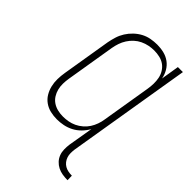

<svg xmlns="http://www.w3.org/2000/svg" viewBox="-282 -842 1164 1164"><g transform="rotate(45 300.0 -260.0)"><path d="M539 223Q516 223 494.5 219.5Q473 216 454.5 206.5Q436 197 422 182Q408 167 400.5 147.5Q393 128 392.5 106Q392 84 395 62L422 -98Q408 -73 387 -51.5Q366 -30 340 -16.5Q314 -3 286.5 2.5Q259 8 232 8Q203 8 175.5 1.5Q148 -5 125.5 -21Q103 -37 89 -60.5Q75 -84 68.5 -111Q62 -138 62.5 -167Q63 -196 68 -226L120 -541Q125 -567 133 -593Q141 -619 156 -643Q171 -667 192 -687Q213 -707 237.5 -720Q262 -733 289 -738Q316 -743 343 -743Q373 -743 401 -736Q429 -729 451.5 -712.5Q474 -696 488.5 -671Q503 -646 508 -618L527 -735H570L438 62Q436 78 436 94Q436 110 441 125Q446 140 455.5 152Q465 164 478 171.5Q491 179 506.5 182Q522 185 538 185ZM246 -30Q268 -30 290.5 -34Q313 -38 334.5 -48Q356 -58 375 -74.5Q394 -91 406.5 -110.5Q419 -130 427 -152.5Q435 -175 438 -197L490 -512Q494 -536 494.5 -560Q495 -584 490.5 -606.5Q486 -629 474 -648.5Q462 -668 444 -681Q426 -694 402.5 -699.5Q379 -705 355 -705Q333 -705 310 -700.5Q287 -696 265 -685.5Q243 -675 225 -658.5Q207 -642 194 -621.5Q181 -601 173.5 -579Q166 -557 162 -534L110 -219Q106 -195 105.5 -171.5Q105 -148 110.5 -126Q116 -104 128 -85Q140 -66 158.5 -53.5Q177 -41 199.5 -35.5Q222 -30 246 -30Z"/></g></svg>

Font: Iosevka Aile XLt Obl
Style: Regular
Weight: 200
Italic angle: -9°
Designer: Belleve Invis
Foundry: Belleve Invis
Version: Version 31.1.0; ttfautohint (v1.8.4)